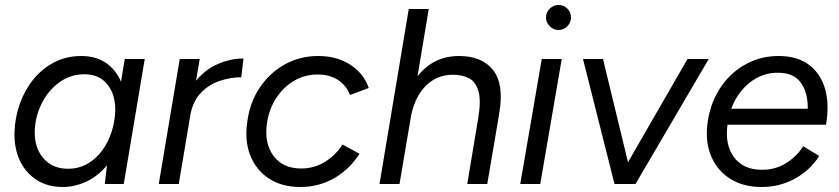

<svg xmlns="http://www.w3.org/2000/svg" viewBox="-20 -736 3357 768"><path d="M231 12Q171 12 127 -16Q83 -44 59.5 -93.5Q36 -143 38 -208Q40 -267 59.5 -321.5Q79 -376 114 -419Q149 -462 197.5 -487Q246 -512 305 -512Q363 -512 403.5 -484.5Q444 -457 464 -409L479 -500H559L475 0H399L408 -75Q373 -32 326 -10Q279 12 231 12ZM252 -61Q295 -61 330 -81Q365 -101 389.5 -135Q414 -169 427 -210.5Q440 -252 441 -293Q442 -359 409 -399Q376 -439 319 -439Q260 -439 215 -405Q170 -371 145 -318.5Q120 -266 119 -210Q118 -144 154 -102.5Q190 -61 252 -61Z M615 0 699 -500H779L764 -413Q802 -459 852.5 -480.5Q903 -502 954 -502L945 -427Q901 -427 857.5 -412Q814 -397 782.5 -363.5Q751 -330 741 -274V-273L695 0Z M1181 12Q1107 12 1055.5 -22Q1004 -56 981 -114.5Q958 -173 969 -248Q979 -326 1019 -385.5Q1059 -445 1119.5 -478.5Q1180 -512 1252 -512Q1328 -512 1381.5 -477Q1435 -442 1455 -384L1380 -356Q1365 -395 1331.5 -416.5Q1298 -438 1251 -438Q1200 -438 1157.5 -413.5Q1115 -389 1086 -345.5Q1057 -302 1048 -245Q1036 -164 1073.5 -113Q1111 -62 1185 -62Q1236 -62 1279 -88Q1322 -114 1350 -158L1418 -121Q1377 -57 1315.5 -22.5Q1254 12 1181 12Z M1498 0 1615 -700H1695L1650 -431Q1714 -512 1816 -512Q1908 -512 1952.5 -455.5Q1997 -399 1977 -284L1973 -258L1929 0H1849L1892 -258Q1905 -332 1894 -370.5Q1883 -409 1856 -423Q1829 -437 1792 -437Q1729 -437 1685.5 -395Q1642 -353 1625 -277L1578 0Z M2061 0 2147 -500H2227L2141 0ZM2214 -616Q2194 -616 2179 -631Q2164 -646 2164 -666Q2164 -687 2179 -701.5Q2194 -716 2214 -716Q2235 -716 2249.5 -701.5Q2264 -687 2264 -666Q2264 -646 2249.5 -631Q2235 -616 2214 -616Z M2438 0 2312 -500H2392L2492 -87L2730 -500H2815L2522 0Z M3022 12Q2948 11 2896 -24Q2844 -59 2821.5 -119Q2799 -179 2812 -257Q2825 -333 2865.5 -391Q2906 -449 2966.5 -481Q3027 -513 3098 -512Q3171 -511 3217 -476Q3263 -441 3280.5 -379.5Q3298 -318 3284 -237H2890Q2879 -156 2916.5 -106.5Q2954 -57 3026 -57Q3080 -56 3123.5 -83Q3167 -110 3193 -151L3257 -112Q3219 -53 3157 -20Q3095 13 3022 12ZM2905 -301H3211Q3212 -365 3183.5 -405Q3155 -445 3093 -445Q3030 -446 2979.5 -406Q2929 -366 2905 -301Z"/></svg>

Font: Figtree
Style: Italic
Weight: 400
Italic angle: -9.5°
Foundry: Erik Kennedy
Version: Version 2.001; ttfautohint (v1.8.4.7-5d5b);gftools[0.9.27]